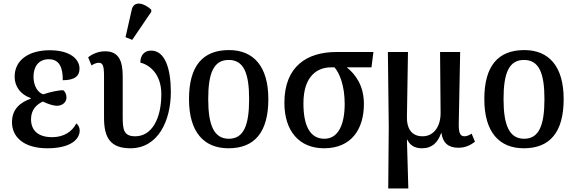

<svg xmlns="http://www.w3.org/2000/svg" viewBox="-20 -831 3265 1089"><path d="M249 10C376 10 432 -38 432 -91C432 -109 423 -123 413 -131C387 -81 338 -53 276 -53C195 -53 156 -92 156 -155C156 -209 188 -239 223 -255C252 -241 284 -231 302 -231C334 -231 357 -251 357 -278C357 -295 350 -311 339 -319C311 -320 265 -309 225 -296C193 -306 170 -346 170 -396C170 -452 198 -495 257 -495C317 -495 337 -447 336 -376C407 -376 431 -402 431 -442C431 -494 380 -546 262 -546C143 -546 63 -490 63 -396C63 -339 98 -294 154 -275V-271C99 -252 48 -215 48 -138C48 -55 113 10 249 10Z M730 -605 838 -764V-776C799 -813 739 -831 727 -775L692 -620ZM720 10C876 10 949 -146 949 -309C949 -437 918 -544 837 -544C801 -544 776 -520 776 -476C826 -464 895 -413 895 -297C895 -156 840 -58 747 -58C680 -58 676 -98 676 -170V-397C676 -480 657 -540 577 -540C537 -540 504 -525 480 -506L499 -460C515 -470 528 -475 540 -475C564 -475 570 -456 570 -399V-163C570 -50 606 10 720 10Z M1276 10C1424 10 1502 -81 1502 -269C1502 -456 1417 -547 1279 -547C1129 -547 1052 -456 1052 -269C1052 -81 1137 10 1276 10ZM1278 -44C1193 -44 1161 -122 1161 -269C1161 -417 1192 -491 1277 -491C1362 -491 1393 -417 1393 -269C1393 -122 1363 -44 1278 -44Z M1818 10C1975 10 2044 -101 2044 -241C2044 -344 1998 -408 1947 -449H2087L2098 -536H1887C1722 -536 1593 -455 1593 -248C1593 -88 1677 10 1818 10ZM1820 -44C1735 -44 1701 -124 1701 -245C1701 -404 1784 -449 1857 -449H1877C1906 -417 1935 -345 1935 -242C1935 -120 1896 -44 1820 -44Z M2182 238H2296L2288 -39H2290C2305 -7 2332 10 2373 10C2432 10 2463 -23 2482 -76H2484C2492 -20 2523 7 2580 7C2618 7 2648 -7 2674 -27L2655 -73C2642 -64 2627 -58 2615 -58C2591 -58 2581 -75 2582 -129L2590 -536H2476L2479 -191C2480 -118 2443 -58 2377 -58C2310 -58 2287 -108 2288 -166L2294 -536H2180L2185 -112Z M2951 10C3099 10 3177 -81 3177 -269C3177 -456 3092 -547 2954 -547C2804 -547 2727 -456 2727 -269C2727 -81 2812 10 2951 10ZM2953 -44C2868 -44 2836 -122 2836 -269C2836 -417 2867 -491 2952 -491C3037 -491 3068 -417 3068 -269C3068 -122 3038 -44 2953 -44Z"/></svg>

Font: Noto Serif SemiCondensed Medium
Style: Regular
Weight: 500
Width: 4
Designer: Monotype Design Team
Foundry: Monotype Imaging Inc.
Version: Version 2.014